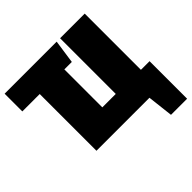

<svg xmlns="http://www.w3.org/2000/svg" viewBox="-216 -895 1273 1273"><g transform="rotate(-45 421.0 -258.5)"><path d="M754 -171V-698H523V-176H397V-532H467L491 -698H3V-532H166V0H663L684 181H835V-171Z"/></g></svg>

Font: Fira Sans Ultra
Style: Regular
Weight: 950
Designer: Carrois Corporate & Edenspiekermann AG
Foundry: Carrois Corporate GbR & Edenspiekermann AG
Version: Version 4.203;PS 004.203;hotconv 1.0.88;makeotf.lib2.5.64775